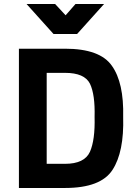

<svg xmlns="http://www.w3.org/2000/svg" viewBox="-20 -934 678 954"><path d="M303 0Q481 0 539 -90Q597 -179 592 -353Q596 -523 536 -607Q477 -692 303 -692H74V0ZM450 -353Q453 -239 427 -180Q400 -120 303 -120H212V-572H303Q400 -572 427 -518Q453 -464 450 -353ZM246 -765H363L497 -914H355L306 -858L254 -914H112Z"/></svg>

Font: RazerF5
Style: Bold
Weight: 700
Foundry: Razer Inc.
Version: Version 1.000;PS 001.001;hotconv 1.0.56